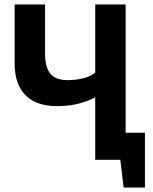

<svg xmlns="http://www.w3.org/2000/svg" viewBox="-20 -720 691 865"><path d="M409 -282Q383 -267 339.5 -254.5Q296 -242 236 -242Q194 -242 159.5 -252.5Q125 -263 99.5 -286.5Q74 -310 60 -346.5Q46 -383 46 -435V-700H183V-478Q183 -418 206.5 -388.5Q230 -359 284 -359Q322 -359 355.5 -367.5Q389 -376 409 -393V-700H546V-122H633V125H537L522 0H409Z"/></svg>

Font: PT Sans
Style: Bold
Weight: 700
Version: Version 2.003W OFL; ttfautohint (v1.6)